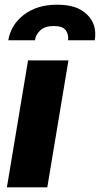

<svg xmlns="http://www.w3.org/2000/svg" viewBox="-20 -805 429 825"><path d="M9.6 0 100.5 -545.5H274.1L183.2 0ZM15.6 -632.1Q27 -699.2 83.5 -742.2Q139.9 -784.8 225.5 -784.8Q268.5 -784.8 300.1 -774.7Q331.7 -764.6 354.4 -742.2Q398.4 -699.2 387.1 -632.1H272.4Q275.6 -656.6 262.8 -674.7Q249.6 -693.2 211.3 -693.2Q172.9 -693.2 153.1 -674.4Q132.8 -655.5 130.3 -632.1Z"/></svg>

Font: Inter P Extra Bold
Style: Italic
Weight: 800
Italic angle: 9.39999°
Designer: Rasmus Andersson
Foundry: rsms
Version: Version 3.018;git-588b23468